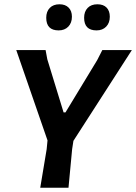

<svg xmlns="http://www.w3.org/2000/svg" viewBox="-20 -877 636 897"><path d="M258 -857Q285 -857 300.5 -841.5Q316 -826 316 -799Q316 -770 299 -752.5Q282 -735 254 -735Q196 -735 196 -794Q196 -823 212.5 -840Q229 -857 258 -857ZM435 -857Q463 -857 478 -841.5Q493 -826 493 -799Q493 -770 476 -752.5Q459 -735 431 -735Q373 -735 373 -794Q373 -823 389.5 -840Q406 -857 435 -857ZM596 -643 323 -219 317 -180 300 0H168L198 -180L202 -221L56 -643H193L201 -600L277 -352H286L434 -596L458 -643Z"/></svg>

Font: Alegreya Sans
Style: Bold Italic
Weight: 700
Italic angle: -7°
Designer: Juan Pablo del Peral
Foundry: Huerta Tipografica
Version: Version 2.007